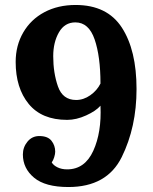

<svg xmlns="http://www.w3.org/2000/svg" viewBox="-20 -736 616 772"><path d="M529 -378Q529 -225 469.5 -104.5Q410 16 255 16Q162 16 117 -21.5Q72 -59 72 -115Q72 -144 90.5 -166.5Q109 -189 138 -189Q172 -189 187 -170Q202 -151 202 -126Q202 -117 198 -104Q194 -91 188 -83Q195 -71 211.5 -63Q228 -55 250 -55Q321 -55 355 -129.5Q389 -204 384 -311Q366 -290 326.5 -272Q287 -254 250 -254Q148 -254 95.5 -318Q43 -382 43 -487Q43 -553 73.5 -605.5Q104 -658 158.5 -687Q213 -716 284 -716Q411 -716 470 -625Q529 -534 529 -378ZM194 -510Q194 -443 213 -388.5Q232 -334 286 -334Q316 -334 343 -353Q370 -372 384 -400Q384 -509 360.5 -577.5Q337 -646 283 -646Q240 -646 217 -606Q194 -566 194 -510Z"/></svg>

Font: Sumana
Style: Bold
Weight: 700
Designer: Cyreal, Alexei Vanyashin (Devanagari), Olga Karpushina (Latin)
Foundry: Cyreal
Version: Version 1.015;PS 001.015;hotconv 1.0.70;makeotf.lib2.5.58329